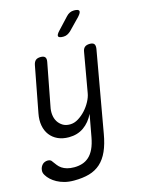

<svg xmlns="http://www.w3.org/2000/svg" viewBox="-150 -870 896 1188"><g transform="rotate(-15 298.0 -276.5)"><path d="M346 0 372 -142Q348 -92 307.5 -63.5Q267 -35 212 -35Q172 -35 141.5 -49Q111 -63 91.5 -88.5Q72 -114 65.5 -149Q59 -184 67 -226L123 -520Q127 -541 138 -550.5Q149 -560 170 -560Q190 -560 198 -550.5Q206 -541 202 -520L150 -248Q144 -221 147 -196Q150 -171 161.5 -152.5Q173 -134 192 -122Q211 -110 239 -110Q266 -110 292 -126Q318 -142 339 -165Q360 -188 375 -216Q390 -244 394 -269L438 -520Q441 -541 452.5 -550.5Q464 -560 485 -560Q505 -560 512.5 -550.5Q520 -541 517 -520L425 0Q414 64 394 108.5Q374 153 343.5 180.5Q313 208 271 220Q229 232 173 232Q139 232 112.5 225Q86 218 65 206.5Q44 195 29 181Q14 167 5 152Q-1 143 -3 133.5Q-5 124 -3 115Q-2 106 2.5 97.5Q7 89 13 83Q19 77 28 73.5Q37 70 47 70Q56 70 63 73.5Q70 77 75 86Q84 98 93.5 110.5Q103 123 117 132.5Q131 142 150.5 147.5Q170 153 196 153Q223 153 247 145.5Q271 138 290.5 120.5Q310 103 324 73.5Q338 44 346 0ZM339 -645Q311 -645 307.5 -655.5Q304 -666 325 -688L394 -762Q404 -773 416.5 -779Q429 -785 444 -785Q472 -785 476 -774Q480 -763 458 -739L387 -666Q376 -656 364.5 -650.5Q353 -645 339 -645Z"/></g></svg>

Font: Maple Mono NL Light
Style: Italic
Weight: 300
Italic angle: -10°
Monospace: yes
Designer: subframe7536
Version: Version 7.000